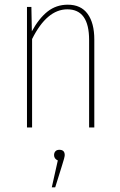

<svg xmlns="http://www.w3.org/2000/svg" viewBox="-20 -549 517 827"><path d="M272 -528.8Q328.6 -528.8 357.4 -489.3Q386.2 -449.7 386.2 -378.9V0H363.8V-377Q363.8 -508.8 270 -508.8Q182.1 -508.8 118.2 -380.9V0H96.2V-519H115.2L117.2 -414.1Q147.5 -469.7 184.8 -499.3Q222.2 -528.8 272 -528.8ZM235.8 96.2Q258.8 96.2 258.8 119.1Q258.8 127.9 247.1 164.1L217.8 257.8H203.1L229 142.1Q212.9 134.8 212.9 119.1Q212.9 108.9 218.8 102.5Q224.6 96.2 235.8 96.2Z"/></svg>

Font: Fira Sans Compressed Thin
Style: Regular
Weight: 100
Width: 1
Designer: Carrois Corporate & Edenspiekermann AG
Foundry: Carrois Corporate GbR & Edenspiekermann AG
Version: Version 4.203;PS 004.203;hotconv 1.0.88;makeotf.lib2.5.64775